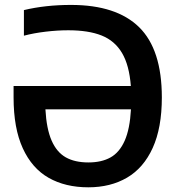

<svg xmlns="http://www.w3.org/2000/svg" viewBox="-20 -770 735 799"><path d="M653.5 -364.5Q653.5 -238 615.5 -154.5Q577.5 -71 508.8 -30.8Q440 9.5 347.5 9.5Q252 9.5 182.5 -30Q113 -69.5 74.8 -153Q36.5 -236.5 36.5 -364.5V-412H524.5Q518 -498.5 487.8 -549.5Q457.5 -600.5 403 -622.2Q348.5 -644 264 -644Q219 -644 170.2 -638.2Q121.5 -632.5 79.5 -621.5V-728Q169 -749.5 275.5 -749.5Q464.5 -749.5 559 -656.8Q653.5 -564 653.5 -364.5ZM525 -315H169Q173.5 -233.5 194.8 -185Q216 -136.5 253.8 -115.2Q291.5 -94 348 -94Q402.5 -94 439.8 -114.8Q477 -135.5 498.8 -184.2Q520.5 -233 525 -315Z"/></svg>

Font: Encode Sans Semi Condensed SmBd
Style: Regular
Weight: 600
Width: 4
Designer: Multiple Designers
Foundry: Impallari Type
Version: Version 2.000